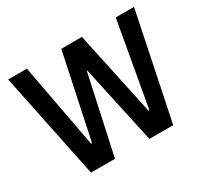

<svg xmlns="http://www.w3.org/2000/svg" viewBox="-141 -885 1147 1082"><g transform="rotate(-30 432.0 -344.0)"><path d="M164 0 22 -688H144L246 -141H252L368 -688H502L619 -141H625L722 -688H841L699 0H544L434 -507H430L320 0Z"/></g></svg>

Font: Saira Semi Condensed Medium
Style: Regular
Weight: 500
Width: 4
Designer: Hector Gatti with collaboration of the Omnibus-Type team
Foundry: Omnibus-Type
Version: Version 1.001; ttfautohint (v1.8)